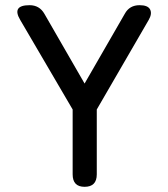

<svg xmlns="http://www.w3.org/2000/svg" viewBox="-20 -720 649 740"><path d="M306 0Q260 0 260 -48V-298L58 -643Q24 -700 94 -700Q132 -700 151 -667L306 -398L461 -667Q479 -700 518 -700Q550 -700 558.5 -683.5Q567 -667 553 -643L353 -298V-48Q353 0 306 0Z"/></svg>

Font: Zen Maru Gothic Medium
Style: Regular
Weight: 500
Designer: Yoshimichi Ohira
Foundry: Positype
Version: Version 1.001